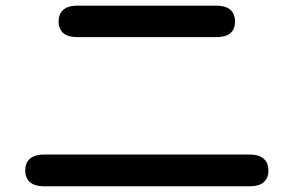

<svg xmlns="http://www.w3.org/2000/svg" viewBox="-20 -689 1040 680"><path d="M798.8 -574.2Q782.2 -557.6 747.1 -557.6H252.9Q203.1 -557.6 191.4 -590.8Q187.5 -600.6 187.5 -612.3Q187.5 -637.7 202.1 -652.3Q218.8 -668.9 252.9 -668.9H747.1Q781.2 -668.9 797.9 -652.3Q812.5 -637.7 812.5 -612.8Q812.5 -587.9 798.8 -574.2ZM930.7 -85Q930.7 -52.7 906.2 -38.1Q890.6 -29.3 864.3 -29.3H135.7Q100.6 -29.3 84 -45.9Q69.3 -60.5 69.3 -85.4Q69.3 -110.4 84 -125Q100.6 -141.6 135.7 -141.6H864.3Q899.4 -141.6 916 -125Q930.7 -110.4 930.7 -85Z"/></svg>

Font: FakePearl
Style: SemiBold
Weight: 400
Version: Version 1.2